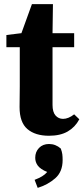

<svg xmlns="http://www.w3.org/2000/svg" viewBox="-20 -644 405 932"><path d="M218 15Q151 15 113 -17.5Q75 -50 75 -124Q75 -150 75.5 -172.5Q76 -195 76 -224V-415H11V-474L84 -483L135 -624H237L235 -483H340V-415H235V-135Q235 -100 249.5 -83.5Q264 -67 286 -67Q312 -67 340 -89L365 -65Q345 -27 309 -6Q273 15 218 15ZM284 133Q284 190 248 221.5Q212 253 163 268L148 229Q169 221 184 212Q199 203 209 191Q176 177 163.5 160Q151 143 151 122Q151 93 169.5 74Q188 55 218 55Q250 55 275 77Q281 93 282.5 105Q284 117 284 133Z"/></svg>

Font: Source Serif 4
Style: Bold
Weight: 700
Designer: Frank Grießhammer
Foundry: Adobe
Version: Version 4.005;hotconv 1.1.0;makeotfexe 2.6.0